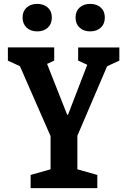

<svg xmlns="http://www.w3.org/2000/svg" viewBox="-20 -976 660 996"><path d="M65.6 -673.4 102.8 -623.7 20.9 -661.5V-730H261.2V-661.5L177.8 -623.4L212.8 -673.4L328.5 -380.6H332.7L447.2 -677.8L468.9 -623.2L385.4 -661.7V-729.8H599.1V-661.7L517.3 -623.7L555.1 -677.8L371.8 -249.4H251.2ZM138.9 -68.5 274.9 -107 242.3 -51.2V-296H381.4V-51.2L348.8 -107L484.8 -68.5V0H138.9ZM97.1 -885.1Q97.1 -917.7 118 -936.7Q138.9 -955.8 172.8 -955.8Q207.1 -955.8 228 -936.7Q248.9 -917.7 248.9 -885.1Q248.9 -852.1 228 -832.6Q207.1 -813.2 172.8 -813.2Q138.9 -813.2 118 -832.8Q97.1 -852.5 97.1 -885.1ZM371.9 -885.1Q371.9 -917.7 392.8 -936.7Q413.8 -955.8 447.7 -955.8Q481.9 -955.8 502.8 -936.7Q523.8 -917.7 523.8 -885.1Q523.8 -852.1 502.8 -832.6Q481.9 -813.2 447.7 -813.2Q413.8 -813.2 392.8 -832.8Q371.9 -852.5 371.9 -885.1Z"/></svg>

Font: Monaspace Xenon Var ExtraLight
Style: Regular
Weight: 200
Designer: Riley Cran and the Lettermatic Team
Version: Version 1.200 (Monaspace Xenon Var)